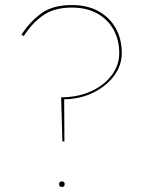

<svg xmlns="http://www.w3.org/2000/svg" viewBox="-20 -730 582 760"><path d="M452 -520Q452 -571 430 -611.5Q408 -652 366 -676Q324 -700 264 -700Q195 -700 151 -669.5Q107 -639 74 -587L65 -593Q100 -646 145 -678Q190 -710 264 -710Q327 -710 371 -685Q415 -660 438.5 -617.5Q462 -575 462 -520Q462 -471 431.5 -430Q401 -389 349.5 -363.5Q298 -338 234 -337L235 -170H227L222 -345H223Q288 -345 340 -368.5Q392 -392 422 -432Q452 -472 452 -520ZM214 -1Q214 -12 225 -12Q236 -12 236 -1Q236 10 225 10Q214 10 214 -1Z"/></svg>

Font: Jost* Hairline
Style: Regular
Weight: 100
Version: Version 3.7